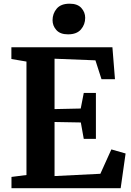

<svg xmlns="http://www.w3.org/2000/svg" viewBox="-20 -992 692 1012"><path d="M119.5 -69.5V-667.5L40 -681V-743H572.5L586 -574.5H515L483 -674L267.5 -682.5V-417L405.5 -420L421.5 -502H485.5V-260H421.5L406 -346.5L267.5 -349V-64L509 -76L567 -204.5L642 -183L616 0H40.5V-59.5ZM338 -811Q297.5 -811 277.2 -833.5Q257 -856 257 -885.5Q257 -920.5 279 -946.5Q301 -972.5 346.5 -972.5H347.5Q388.5 -972.5 408.8 -950Q429 -927.5 429 -898Q429 -863 406.8 -837Q384.5 -811 339 -811Z"/></svg>

Font: Merriweather
Style: Bold
Weight: 700
Designer: Eben Sorkin
Foundry: Eben Sorkin
Version: Version 2.100; ttfautohint (v1.7.19-72a1) -l 8 -r 50 -G 200 